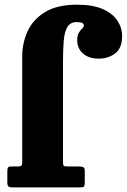

<svg xmlns="http://www.w3.org/2000/svg" viewBox="-20 -818 553 838"><path d="M255 -110.5Q255 -98 258.2 -94.8Q261.5 -91.5 274.5 -91.5H324Q336.5 -91.5 343.2 -88.5Q350 -85.5 350 -71.5V-21Q350 -6.5 345.8 -3.2Q341.5 0 327 0H36Q22.5 0 17.2 -3.8Q12 -7.5 12 -22V-68.5Q12 -82 15 -86.8Q18 -91.5 29.5 -91.5H58Q68.5 -91.5 72.8 -94.5Q77 -97.5 77 -110.5V-572Q77 -630 100.5 -681.5Q124 -733 176.5 -765.2Q229 -797.5 316 -797.5Q385.5 -797.5 428.8 -778.2Q472 -759 492.5 -727.8Q513 -696.5 513 -660.5Q513 -608 482.8 -585Q452.5 -562 411.5 -562Q367.5 -562 342.2 -584.5Q317 -607 317 -642.5Q317 -664 324.2 -675.5Q331.5 -687 338.8 -693.8Q346 -700.5 346 -707Q346 -721.5 315 -721.5Q286 -721.5 273.5 -699.2Q261 -677 258 -638Q255 -599 255 -550Z"/></svg>

Font: Besley* Narrow Heavy
Style: Regular
Weight: 800
Width: 4
Designer: Owen Earl
Foundry: indestructible type*
Version: Version 3.000; ttfautohint (v1.8.3)